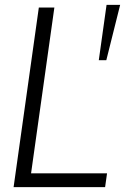

<svg xmlns="http://www.w3.org/2000/svg" viewBox="-20 -771 525 791"><path d="M419 -751H475L418 -523H387ZM140 -740H204L108 -57H421L413 0H36Z"/></svg>

Font: Plata Sans Light
Style: Italic
Weight: 300
Italic angle: -8°
Designer: Pablo Impallari, Andres Torresi, & Cristiano Sobral
Foundry: Pablo Impallari, Andres Torresi, & Cristiano Sobral
Version: Version 1.00;December 28, 2019;FontCreator 12.0.0.2547 64-bi